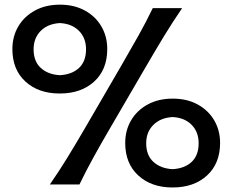

<svg xmlns="http://www.w3.org/2000/svg" viewBox="-20 -807 1021 840"><path d="M241.2 -397.9Q148.4 -397.9 91.3 -450.2Q34.2 -502.4 34.2 -592.3Q34.2 -647.9 60.3 -691.9Q86.4 -735.8 133.3 -761.2Q180.2 -786.6 242.2 -786.6Q304.2 -786.6 350.8 -761.2Q397.5 -735.8 423.3 -691.9Q449.2 -647.9 449.2 -592.3Q449.2 -502.4 392.1 -450.2Q335 -397.9 241.2 -397.9ZM198.2 0Q239.3 -59.6 274.7 -117.2Q310.1 -174.8 353 -248.5L508.8 -516.6Q552.7 -592.3 585.7 -651.1Q618.7 -710 648.4 -771.5H776.9Q734.9 -710 699 -651.1Q663.1 -592.3 619.1 -516.6L462.9 -248.5Q419.9 -174.8 388.2 -117.2Q356.4 -59.6 327.6 0ZM241.7 -478Q294.9 -481 325.7 -509.8Q356.4 -538.6 356.4 -591.3Q356.4 -640.6 325.7 -671.9Q294.9 -703.1 242.2 -706.1Q189.5 -703.1 158.2 -671.9Q127 -640.6 127 -591.3Q127 -538.6 158.4 -509.8Q189.9 -481 241.7 -478ZM734.9 13.2Q642.1 13.2 585 -39.3Q527.8 -91.8 527.8 -181.6Q527.8 -236.8 553.7 -280.8Q579.6 -324.7 626.5 -350.1Q673.3 -375.5 735.8 -375.5Q797.9 -375.5 844.5 -350.1Q891.1 -324.7 917 -280.8Q942.9 -236.8 942.9 -181.6Q942.9 -91.8 885.7 -39.3Q828.6 13.2 734.9 13.2ZM734.9 -66.9Q787.6 -69.8 818.4 -98.6Q849.1 -127.4 849.1 -180.2Q849.1 -229.5 818.6 -260.7Q788.1 -292 735.4 -294.9Q682.6 -292 651.1 -260.7Q619.6 -229.5 619.6 -180.2Q619.6 -127.4 651.4 -98.6Q683.1 -69.8 734.9 -66.9Z"/></svg>

Font: Pinar SemiBold
Style: Regular
Weight: 600
Designer: Amin Abedi
Version: Version 3.000